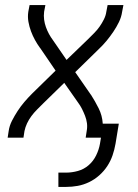

<svg xmlns="http://www.w3.org/2000/svg" viewBox="-20 -540 540 753"><path d="M209 193V137H239Q262 137 285.5 130.5Q309 124 327.5 108Q346 92 357 69.5Q368 47 372 24L376 0H316L320 -26Q323 -42 321 -57Q319 -72 313.5 -86Q308 -100 301.5 -113Q295 -126 286 -138L232 -215L149 -134Q137 -122 125 -110Q113 -98 103 -84.5Q93 -71 86 -56Q79 -41 76 -26L72 0H10L14 -26Q17 -47 27 -66.5Q37 -86 49 -104.5Q61 -123 75.5 -140Q90 -157 106 -173L198 -263L138 -351L137 -352Q126 -367 117 -383.5Q108 -400 101.5 -417.5Q95 -435 91.5 -454.5Q88 -474 91 -494L96 -520H158L153 -494Q151 -478 153 -463Q155 -448 160 -434Q165 -420 172 -407Q179 -394 188 -382L241 -305L325 -386Q337 -398 349 -410Q361 -422 370.5 -435.5Q380 -449 387.5 -464Q395 -479 397 -494L402 -520H464L459 -494Q456 -473 446.5 -453.5Q437 -434 424.5 -415.5Q412 -397 398 -380Q384 -363 367 -347L275 -257L336 -169L337 -168Q353 -143 367 -115Q381 -87 383 -55H446L433 24Q429 47 421.5 69Q414 91 401 111Q388 131 369.5 147.5Q351 164 329 174.5Q307 185 284.5 189Q262 193 240 193Z"/></svg>

Font: Iosevka Curly Light
Style: Italic
Weight: 300
Italic angle: -9°
Monospace: yes
Designer: Belleve Invis
Foundry: Belleve Invis
Version: Version 22.1.2; ttfautohint (v1.8.4)